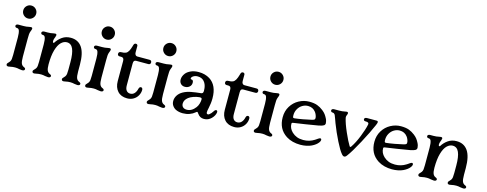

<svg xmlns="http://www.w3.org/2000/svg" viewBox="-26 -1427 5452 2148"><g transform="rotate(15 2699.5 -353.0)"><path d="M47 -10Q47 -16 51 -22Q55 -28 61 -33Q71 -43 76 -50Q85 -63 87.5 -80.5Q90 -98 90 -130V-332Q90 -385 80 -412Q76 -422 69 -427Q62 -432 50 -432Q41 -432 35.5 -437.5Q30 -443 30 -452Q30 -460 37.5 -466Q45 -472 60 -472H118Q153 -472 181 -479Q193 -482 203 -482Q220 -482 220 -467Q220 -458 209 -432Q203 -417 201.5 -397Q200 -377 200 -343V-332V-140Q200 -83 210 -60Q220 -38 240 -30Q260 -22 260 -10Q260 -1 252.5 4.5Q245 10 230 10Q216 10 196 6Q172 0 149 0Q119 0 95 6Q79 10 70 10Q47 10 47 -10ZM70 -641Q70 -672 92 -694Q114 -716 145 -716Q176 -716 198 -694Q220 -672 220 -641Q220 -610 198 -588Q176 -566 145 -566Q114 -566 92 -588Q70 -610 70 -641Z M347 -10Q347 -16 351 -22Q355 -28 361 -33Q371 -43 376 -50Q385 -63 387.5 -80.5Q390 -98 390 -130V-332Q390 -385 380 -412Q376 -422 369 -427Q362 -432 350 -432Q341 -432 335.5 -437.5Q330 -443 330 -452Q330 -460 337.5 -466Q345 -472 360 -472H398Q433 -472 461 -479Q473 -482 483 -482Q500 -482 500 -467Q500 -461 494 -444Q492 -438 489 -432Q481 -411 481 -395Q481 -377 491 -377Q496 -377 499 -382Q525 -424 566.5 -453Q608 -482 665 -482Q750 -482 795 -417Q840 -352 840 -217V-140Q840 -83 850 -60Q860 -38 880 -30Q900 -22 900 -10Q900 -1 892.5 4.5Q885 10 870 10Q856 10 836 6Q812 0 789 0Q759 0 735 6Q719 10 710 10Q687 10 687 -10Q687 -16 691 -22Q695 -28 701 -33Q711 -43 716 -50Q725 -63 727.5 -80.5Q730 -98 730 -130V-217Q730 -319 707.5 -370.5Q685 -422 635 -422Q600 -422 569 -392Q538 -362 519 -296Q500 -230 500 -130Q500 -83 510 -60Q520 -38 540 -30Q560 -22 560 -10Q560 -1 552.5 4.5Q545 10 530 10Q516 10 496 6Q472 0 449 0Q419 0 395 6Q379 10 370 10Q347 10 347 -10Z M957 -10Q957 -16 961 -22Q965 -28 971 -33Q981 -43 986 -50Q995 -63 997.5 -80.5Q1000 -98 1000 -130V-332Q1000 -385 990 -412Q986 -422 979 -427Q972 -432 960 -432Q951 -432 945.5 -437.5Q940 -443 940 -452Q940 -460 947.5 -466Q955 -472 970 -472H1028Q1063 -472 1091 -479Q1103 -482 1113 -482Q1130 -482 1130 -467Q1130 -458 1119 -432Q1113 -417 1111.5 -397Q1110 -377 1110 -343V-332V-140Q1110 -83 1120 -60Q1130 -38 1150 -30Q1170 -22 1170 -10Q1170 -1 1162.5 4.5Q1155 10 1140 10Q1126 10 1106 6Q1082 0 1059 0Q1029 0 1005 6Q989 10 980 10Q957 10 957 -10ZM980 -641Q980 -672 1002 -694Q1024 -716 1055 -716Q1086 -716 1108 -694Q1130 -672 1130 -641Q1130 -610 1108 -588Q1086 -566 1055 -566Q1024 -566 1002 -588Q980 -610 980 -641Z M1296 -150V-382Q1296 -422 1265 -422H1244Q1233 -422 1226.5 -428.5Q1220 -435 1220 -445Q1220 -458 1227.5 -465Q1235 -472 1251 -472Q1284 -472 1302.5 -480.5Q1321 -489 1333 -511Q1346 -534 1356 -570L1358 -578Q1362 -593 1368 -599.5Q1374 -606 1385 -606Q1395 -606 1400.5 -600Q1406 -594 1406 -585V-512Q1406 -493 1414.5 -482.5Q1423 -472 1436 -472H1578Q1591 -472 1597 -465Q1603 -458 1603 -447Q1603 -436 1596.5 -429Q1590 -422 1578 -422H1436Q1420 -422 1413 -412.5Q1406 -403 1406 -382V-130Q1406 -90 1422.5 -70Q1439 -50 1466 -50Q1495 -50 1514.5 -71Q1534 -92 1542 -128Q1545 -143 1556 -148.5Q1567 -154 1576.5 -147.5Q1586 -141 1586 -126Q1586 -92 1569 -60.5Q1552 -29 1520 -9.5Q1488 10 1446 10Q1375 10 1335.5 -33.5Q1296 -77 1296 -150Z M1670 -10Q1670 -16 1674 -22Q1678 -28 1684 -33Q1694 -43 1699 -50Q1708 -63 1710.5 -80.5Q1713 -98 1713 -130V-332Q1713 -385 1703 -412Q1699 -422 1692 -427Q1685 -432 1673 -432Q1664 -432 1658.5 -437.5Q1653 -443 1653 -452Q1653 -460 1660.5 -466Q1668 -472 1683 -472H1741Q1776 -472 1804 -479Q1816 -482 1826 -482Q1843 -482 1843 -467Q1843 -458 1832 -432Q1826 -417 1824.5 -397Q1823 -377 1823 -343V-332V-140Q1823 -83 1833 -60Q1843 -38 1863 -30Q1883 -22 1883 -10Q1883 -1 1875.5 4.5Q1868 10 1853 10Q1839 10 1819 6Q1795 0 1772 0Q1742 0 1718 6Q1702 10 1693 10Q1670 10 1670 -10ZM1693 -641Q1693 -672 1715 -694Q1737 -716 1768 -716Q1799 -716 1821 -694Q1843 -672 1843 -641Q1843 -610 1821 -588Q1799 -566 1768 -566Q1737 -566 1715 -588Q1693 -610 1693 -641Z M2011 -6Q1987 -17 1970 -40.5Q1953 -64 1953 -96Q1953 -131 1973 -162Q1993 -193 2029 -213Q2068 -235 2119 -244.5Q2170 -254 2230 -260Q2244 -261 2250 -269Q2256 -277 2256 -294Q2256 -302 2254 -326Q2248 -373 2221 -402.5Q2194 -432 2147 -432Q2120 -432 2098.5 -419Q2077 -406 2077 -389Q2077 -385 2079.5 -383Q2082 -381 2086 -381Q2099 -381 2105 -373Q2111 -365 2111 -348Q2111 -319 2089.5 -300.5Q2068 -282 2037 -282Q2008 -282 1989.5 -300.5Q1971 -319 1971 -350Q1971 -387 1999 -423Q2018 -447 2056 -464.5Q2094 -482 2147 -482Q2183 -482 2215 -473.5Q2247 -465 2275 -448Q2370 -388 2370 -237Q2370 -205 2366.5 -179.5Q2363 -154 2357 -123Q2349 -91 2349 -71Q2349 -61 2353.5 -56Q2358 -51 2366 -51Q2380 -51 2402 -76Q2408 -82 2415 -94L2428 -112Q2436 -121 2445 -121Q2452 -121 2456.5 -115.5Q2461 -110 2460 -99Q2458 -80 2447.5 -61Q2437 -42 2421 -26Q2404 -9 2383 0.5Q2362 10 2336 10Q2311 10 2293 0Q2275 -10 2261 -30L2256 -37Q2253 -42 2250 -44.5Q2247 -47 2244 -47Q2240 -47 2230 -39L2228 -37Q2204 -16 2168 -3Q2132 10 2091 10Q2046 10 2011 -6ZM2224 -97Q2240 -118 2247.5 -145Q2255 -172 2255 -192Q2255 -205 2249 -209Q2243 -213 2225 -212Q2192 -209 2158 -197Q2124 -185 2104 -169Q2063 -137 2063 -96Q2063 -70 2079 -55Q2095 -40 2124 -40Q2181 -40 2224 -97Z M2536 -150V-382Q2536 -422 2505 -422H2484Q2473 -422 2466.5 -428.5Q2460 -435 2460 -445Q2460 -458 2467.5 -465Q2475 -472 2491 -472Q2524 -472 2542.5 -480.5Q2561 -489 2573 -511Q2586 -534 2596 -570L2598 -578Q2602 -593 2608 -599.5Q2614 -606 2625 -606Q2635 -606 2640.5 -600Q2646 -594 2646 -585V-512Q2646 -493 2654.5 -482.5Q2663 -472 2676 -472H2818Q2831 -472 2837 -465Q2843 -458 2843 -447Q2843 -436 2836.5 -429Q2830 -422 2818 -422H2676Q2660 -422 2653 -412.5Q2646 -403 2646 -382V-130Q2646 -90 2662.5 -70Q2679 -50 2706 -50Q2735 -50 2754.5 -71Q2774 -92 2782 -128Q2785 -143 2796 -148.5Q2807 -154 2816.5 -147.5Q2826 -141 2826 -126Q2826 -92 2809 -60.5Q2792 -29 2760 -9.5Q2728 10 2686 10Q2615 10 2575.5 -33.5Q2536 -77 2536 -150Z M2910 -10Q2910 -16 2914 -22Q2918 -28 2924 -33Q2934 -43 2939 -50Q2948 -63 2950.5 -80.5Q2953 -98 2953 -130V-332Q2953 -385 2943 -412Q2939 -422 2932 -427Q2925 -432 2913 -432Q2904 -432 2898.5 -437.5Q2893 -443 2893 -452Q2893 -460 2900.5 -466Q2908 -472 2923 -472H2981Q3016 -472 3044 -479Q3056 -482 3066 -482Q3083 -482 3083 -467Q3083 -458 3072 -432Q3066 -417 3064.5 -397Q3063 -377 3063 -343V-332V-140Q3063 -83 3073 -60Q3083 -38 3103 -30Q3123 -22 3123 -10Q3123 -1 3115.5 4.5Q3108 10 3093 10Q3079 10 3059 6Q3035 0 3012 0Q2982 0 2958 6Q2942 10 2933 10Q2910 10 2910 -10ZM2933 -641Q2933 -672 2955 -694Q2977 -716 3008 -716Q3039 -716 3061 -694Q3083 -672 3083 -641Q3083 -610 3061 -588Q3039 -566 3008 -566Q2977 -566 2955 -588Q2933 -610 2933 -641Z M3288 -33Q3234 -68 3208.5 -119Q3183 -170 3183 -237Q3183 -309 3217.5 -365Q3252 -421 3308.5 -451.5Q3365 -482 3427 -482Q3483 -482 3519.5 -468.5Q3556 -455 3589 -429Q3613 -410 3626.5 -392Q3640 -374 3652 -350Q3659 -337 3663 -321.5Q3667 -306 3667 -296Q3667 -280 3654 -270Q3640 -260 3596 -251Q3556 -243 3451 -227L3324 -208Q3306 -206 3301 -203Q3296 -200 3296 -191Q3296 -139 3339 -98Q3365 -74 3396.5 -62Q3428 -50 3470 -50Q3540 -50 3598 -87Q3607 -93 3614 -97.5Q3621 -102 3626 -106Q3634 -111 3640 -114.5Q3646 -118 3651 -118Q3657 -118 3661 -113.5Q3665 -109 3665 -102Q3665 -88 3652 -71Q3628 -39 3580 -16Q3555 -4 3521.5 3Q3488 10 3452 10Q3406 10 3364.5 -0.5Q3323 -11 3288 -33ZM3508 -294Q3531 -300 3536.5 -306.5Q3542 -313 3540 -331Q3538 -344 3531.5 -360Q3525 -376 3515 -389Q3482 -432 3426 -432Q3391 -432 3360.5 -413.5Q3330 -395 3311.5 -362.5Q3293 -330 3293 -291Q3293 -272 3296 -265Q3299 -258 3312 -259Q3351 -263 3409.5 -273.5Q3468 -284 3508 -294Z M3938 -1 3930 -10Q3901 -43 3854.5 -136Q3808 -229 3771 -325L3754 -372Q3743 -403 3739 -411Q3729 -432 3707 -432Q3698 -432 3692.5 -437.5Q3687 -443 3687 -452Q3687 -460 3694.5 -466Q3702 -472 3717 -472H3775Q3812 -472 3842 -479Q3853 -482 3860 -482Q3877 -482 3877 -467Q3877 -460 3871 -446Q3865 -434 3865 -423Q3865 -416 3866 -412Q3879 -351 3921 -256Q3963 -161 3989 -120Q3994 -111 3999 -111Q4004 -111 4010 -120Q4048 -176 4081.5 -260.5Q4115 -345 4127 -402Q4128 -407 4128 -412Q4128 -423 4118.5 -427.5Q4109 -432 4087 -432Q4078 -432 4072.5 -437.5Q4067 -443 4067 -452Q4067 -460 4074.5 -466Q4082 -472 4097 -472H4208Q4225 -472 4225 -457Q4225 -448 4214 -422Q4176 -333 4105 -200.5Q4034 -68 3990 -10Q3982 1 3975 5.5Q3968 10 3960 10Q3954 10 3949 7.5Q3944 5 3938 -1Z M4350 -33Q4296 -68 4270.5 -119Q4245 -170 4245 -237Q4245 -309 4279.5 -365Q4314 -421 4370.5 -451.5Q4427 -482 4489 -482Q4545 -482 4581.5 -468.5Q4618 -455 4651 -429Q4675 -410 4688.5 -392Q4702 -374 4714 -350Q4721 -337 4725 -321.5Q4729 -306 4729 -296Q4729 -280 4716 -270Q4702 -260 4658 -251Q4618 -243 4513 -227L4386 -208Q4368 -206 4363 -203Q4358 -200 4358 -191Q4358 -139 4401 -98Q4427 -74 4458.5 -62Q4490 -50 4532 -50Q4602 -50 4660 -87Q4669 -93 4676 -97.5Q4683 -102 4688 -106Q4696 -111 4702 -114.5Q4708 -118 4713 -118Q4719 -118 4723 -113.5Q4727 -109 4727 -102Q4727 -88 4714 -71Q4690 -39 4642 -16Q4617 -4 4583.5 3Q4550 10 4514 10Q4468 10 4426.5 -0.5Q4385 -11 4350 -33ZM4570 -294Q4593 -300 4598.5 -306.5Q4604 -313 4602 -331Q4600 -344 4593.5 -360Q4587 -376 4577 -389Q4544 -432 4488 -432Q4453 -432 4422.5 -413.5Q4392 -395 4373.5 -362.5Q4355 -330 4355 -291Q4355 -272 4358 -265Q4361 -258 4374 -259Q4413 -263 4471.5 -273.5Q4530 -284 4570 -294Z M4816 -10Q4816 -16 4820 -22Q4824 -28 4830 -33Q4840 -43 4845 -50Q4854 -63 4856.5 -80.5Q4859 -98 4859 -130V-332Q4859 -385 4849 -412Q4845 -422 4838 -427Q4831 -432 4819 -432Q4810 -432 4804.5 -437.5Q4799 -443 4799 -452Q4799 -460 4806.5 -466Q4814 -472 4829 -472H4867Q4902 -472 4930 -479Q4942 -482 4952 -482Q4969 -482 4969 -467Q4969 -461 4963 -444Q4961 -438 4958 -432Q4950 -411 4950 -395Q4950 -377 4960 -377Q4965 -377 4968 -382Q4994 -424 5035.5 -453Q5077 -482 5134 -482Q5219 -482 5264 -417Q5309 -352 5309 -217V-140Q5309 -83 5319 -60Q5329 -38 5349 -30Q5369 -22 5369 -10Q5369 -1 5361.5 4.5Q5354 10 5339 10Q5325 10 5305 6Q5281 0 5258 0Q5228 0 5204 6Q5188 10 5179 10Q5156 10 5156 -10Q5156 -16 5160 -22Q5164 -28 5170 -33Q5180 -43 5185 -50Q5194 -63 5196.5 -80.5Q5199 -98 5199 -130V-217Q5199 -319 5176.5 -370.5Q5154 -422 5104 -422Q5069 -422 5038 -392Q5007 -362 4988 -296Q4969 -230 4969 -130Q4969 -83 4979 -60Q4989 -38 5009 -30Q5029 -22 5029 -10Q5029 -1 5021.5 4.5Q5014 10 4999 10Q4985 10 4965 6Q4941 0 4918 0Q4888 0 4864 6Q4848 10 4839 10Q4816 10 4816 -10Z"/></g></svg>

Font: Raigarh
Style: Regular
Weight: 400
Designer: jaikishan Patel
Foundry: MagicType
Version: Version 1.000;FEAKit 1.0